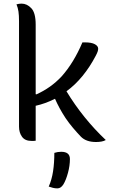

<svg xmlns="http://www.w3.org/2000/svg" viewBox="-20 -774 640 1060"><path d="M177 3Q170 4 165 4Q160 4 154 4Q118 4 101.5 -19Q85 -42 85 -75V-658Q85 -689 82 -710Q79 -731 71 -750Q78 -752 85 -753Q92 -754 99 -754Q129 -754 153 -728.5Q177 -703 177 -638V-254L181 -253Q221 -271 255.5 -295.5Q290 -320 320 -352Q387 -427 435 -540H450Q485 -540 503.5 -530Q522 -520 522 -505Q522 -498 519 -489Q516 -480 508 -465Q476 -404 435.5 -354.5Q395 -305 347 -270Q438 -120 564 -1Q554 5 540 7.5Q526 10 510 10Q456 10 427 -19Q405 -42 383 -68Q361 -94 342 -122Q323 -151 309 -177Q295 -203 284 -228H282Q231 -202 177 -190ZM280 70Q298 64 318 64Q366 64 366 104Q366 141 355 181Q344 221 330 244Q316 266 297 266Q284 266 272 263Q260 260 249 256Q266 218 273 171.5Q280 125 280 70Z"/></svg>

Font: Recursive Mn Csl St
Style: Regular
Weight: 400
Monospace: yes
Version: Version 1.079;hotconv 1.0.112;makeotfexe 2.5.65598; ttfautoh